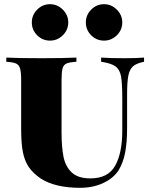

<svg xmlns="http://www.w3.org/2000/svg" viewBox="-20 -883 711 917"><path d="M668 -588Q632 -581 615.5 -566.5Q599 -552 593 -522Q587 -492 587 -432V-271Q587 -202 577.5 -153.5Q568 -105 546 -69Q521 -31 472.5 -8.5Q424 14 363 14Q244 14 175 -30Q137 -56 117 -86Q97 -116 89 -158Q81 -200 81 -268V-502Q81 -540 75.5 -557Q70 -574 56 -580Q42 -586 10 -588V-608Q64 -605 178 -605Q287 -605 345 -608V-588Q313 -586 298.5 -580Q284 -574 279 -557Q274 -540 274 -502V-251Q274 -180 283.5 -133.5Q293 -87 323 -59Q353 -31 412 -31Q496 -31 530 -91.5Q564 -152 564 -260V-412Q564 -486 558 -518.5Q552 -551 531.5 -566Q511 -581 463 -588V-608Q504 -605 575 -605Q635 -605 668 -608ZM306 -776Q306 -740 280 -714.5Q254 -689 219 -689Q183 -689 157.5 -714.5Q132 -740 132 -776Q132 -811 157.5 -837Q183 -863 219 -863Q254 -863 280 -837Q306 -811 306 -776ZM564 -776Q564 -740 538 -714.5Q512 -689 477 -689Q441 -689 415.5 -714.5Q390 -740 390 -776Q390 -811 415.5 -837Q441 -863 477 -863Q512 -863 538 -837Q564 -811 564 -776Z"/></svg>

Font: Playfair Display SC Black
Style: Regular
Weight: 900
Designer: Claus Eggers Sørensen
Foundry: Claus Eggers Sørensen
Version: Version 1.200; ttfautohint (v1.6)